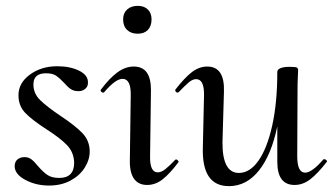

<svg xmlns="http://www.w3.org/2000/svg" viewBox="-20 -622 1136 655"><path d="M30 -54Q30 -70 39.5 -78Q49 -86 64 -86Q77 -86 87 -78.5Q97 -71 109 -56Q127 -35 142 -25Q157 -15 182 -15Q233 -15 233 -67Q232 -103 208 -127.5Q184 -152 137 -182Q89 -213 66 -237Q43 -261 43 -297Q43 -339 82 -367.5Q121 -396 175 -396Q219 -396 249.5 -381Q280 -366 280 -342Q281 -328 271.5 -319.5Q262 -311 248 -311Q232 -311 221.5 -318Q211 -325 199 -339Q183 -356 171 -364Q159 -372 137 -372Q94 -372 94 -334Q94 -303 117 -280.5Q140 -258 186 -227Q236 -194 261 -168Q286 -142 286 -105Q286 -77 269 -50Q252 -23 220.5 -6Q189 11 147 11Q103 11 67 -8Q31 -27 30 -54Z M423 -76 426 -297Q427 -353 398 -353Q374 -353 335 -307Q334 -306 332 -306Q328 -306 325 -309.5Q322 -313 324 -316Q354 -356 381 -375.5Q408 -395 436 -395Q466 -395 480.5 -375Q495 -355 495 -315L492 -89Q491 -34 518 -34Q530 -34 543.5 -44.5Q557 -55 578 -77Q579 -78 581 -78Q584 -78 587 -74.5Q590 -71 589 -69Q559 -29 534.5 -10Q510 9 482 9Q452 9 437 -12.5Q422 -34 423 -76ZM400 -556Q400 -577 413.5 -589.5Q427 -602 450 -602Q472 -602 484.5 -589.5Q497 -577 497 -556Q497 -533 484.5 -520Q472 -507 450 -507Q427 -507 413.5 -520Q400 -533 400 -556Z M1086 -79Q1090 -79 1093.5 -75.5Q1097 -72 1095 -70Q1063 -29 1038 -10Q1013 9 985 9Q926 9 926 -70V-191Q906 -94 863.5 -40.5Q821 13 761 13Q668 13 672 -119L676 -297Q677 -352 649 -352Q637 -352 624 -341Q611 -330 590 -308Q588 -306 586 -306Q582 -306 579.5 -309.5Q577 -313 578 -316Q609 -356 634 -375.5Q659 -395 687 -395Q747 -395 744 -309L739 -138Q738 -32 795 -32Q832 -32 861.5 -73.5Q891 -115 908.5 -193Q926 -271 926 -377Q926 -385 937 -389.5Q948 -394 967 -394Q988 -394 992.5 -391.5Q997 -389 997 -383Q997 -376 996 -358Q995 -340 995 -312L994 -89Q994 -33 1021 -33Q1044 -33 1083 -78Q1084 -79 1086 -79Z"/></svg>

Font: Cormorant Upright Medium
Style: Regular
Weight: 500
Designer: Christian Thalmann (Catharsis Fonts)
Foundry: Catharsis Fonts
Version: Version 3.302